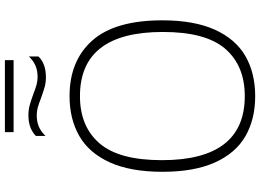

<svg xmlns="http://www.w3.org/2000/svg" viewBox="-159 -894 1062 784"><g transform="rotate(-90 372.0 -502.0)"><path d="M62.5 -370Q62.5 -500 101 -584.8Q139.5 -669.5 208.8 -709.2Q278 -749 371.5 -749Q516 -749 598.5 -656.2Q681 -563.5 681 -370Q681 -240 642.5 -155.2Q604 -70.5 534.8 -30.8Q465.5 9 371.5 9Q277 9 208 -30.8Q139 -70.5 100.8 -155Q62.5 -239.5 62.5 -370ZM633.5 -368Q633.5 -706.5 371.5 -706.5Q248 -706.5 179 -627Q110 -547.5 110 -372Q110 -33.5 371.5 -33.5Q495.5 -33.5 564.5 -113Q633.5 -192.5 633.5 -368ZM363.5 -865.5Q340.5 -874.5 325 -878.8Q309.5 -883 294 -883Q267 -883 247.2 -874.5Q227.5 -866 209 -847.5V-886.5Q239.5 -917 294 -917Q315 -917 333.5 -912Q352 -907 379.5 -897Q402.5 -888 418 -883.8Q433.5 -879.5 449 -879.5Q475.5 -879.5 495.5 -888Q515.5 -896.5 533.5 -915V-876Q504 -845.5 448.5 -845.5Q427.5 -845.5 409.2 -850.5Q391 -855.5 363.5 -865.5ZM224.5 -977.5V-1013H518.5V-977.5Z"/></g></svg>

Font: Encode Sans Semi Expanded ExLight
Style: Regular
Weight: 275
Width: 6
Designer: Multiple Designers
Foundry: Impallari Type
Version: Version 2.000